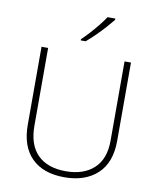

<svg xmlns="http://www.w3.org/2000/svg" viewBox="-101 -1079 918 1116"><g transform="rotate(10 358.0 -521.0)"><path d="M622 -303Q622 -174 550 -107.5Q478 -41 356 -41Q231 -41 162.5 -109Q94 -177 94 -305V-765H133V-306Q133 -193 191.5 -135Q250 -77 358 -77Q463 -77 523.5 -133Q584 -189 584 -297V-765H622ZM488 -993Q471 -972 446.5 -944.5Q422 -917 394 -889.5Q366 -862 341 -841H312V-848Q333 -868 358 -895.5Q383 -923 405.5 -951Q428 -979 442 -1001H488Z"/></g></svg>

Font: Noto Sans Tamil UI ExtraLight
Style: Regular
Weight: 200
Designer: Jelle Bosma - Monotype Design Team
Foundry: Monotype Imaging Inc.
Version: Version 2.004; ttfautohint (v1.8.4.7-5d5b)